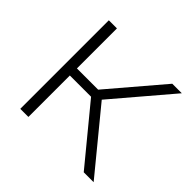

<svg xmlns="http://www.w3.org/2000/svg" viewBox="-166 -872 1055 1055"><g transform="rotate(45 362.0 -344.0)"><path d="M117 0V-688H180V-377H345L610 -688H684L398 -352L687 0H610L345 -322H180V0Z"/></g></svg>

Font: Saira SemiExpanded Light
Style: Regular
Weight: 300
Width: 6
Designer: Hector Gatti with collaboration of the Omnibus-Type team
Foundry: Omnibus-Type
Version: Version 1.101